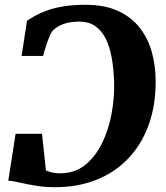

<svg xmlns="http://www.w3.org/2000/svg" viewBox="-20 -771 693 800"><path d="M336 -751Q416.5 -751 472.2 -725.2Q528 -699.5 562.5 -655Q597 -610.5 612.8 -553.2Q628.5 -496 628.5 -433.5Q629 -331 599 -249.2Q569 -167.5 513.5 -109.8Q458 -52 380.8 -21.5Q303.5 9 209.5 9Q166.5 9 129 2.8Q91.5 -3.5 62.5 -10.2Q33.5 -17 14.5 -18.5L45 -213.5H155L171.5 -60.5Q179 -57.5 188 -54.8Q197 -52 208 -50.5Q219 -49 232 -49Q291.5 -49 334.5 -83.5Q377.5 -118 405 -174Q432.5 -230 444.8 -296.5Q457 -363 455.5 -426Q454 -484.5 445.2 -531.5Q436.5 -578.5 419.5 -611.8Q402.5 -645 375.8 -663Q349 -681 311 -681Q298 -681 278 -678.8Q258 -676.5 237 -668Q216 -659.5 198.5 -642Q192.5 -633.5 187.2 -621.5Q182 -609.5 177 -595.5Q172 -581.5 167.8 -566.8Q163.5 -552 159.5 -538H70L92.5 -684.5Q106.5 -694 127 -705.5Q147.5 -717 176.5 -727.5Q205.5 -738 244.8 -744.5Q284 -751 336 -751Z"/></svg>

Font: Merriweather 28pt ExtraBold
Style: Italic
Weight: 800
Italic angle: -7.8°
Version: Version 2.101